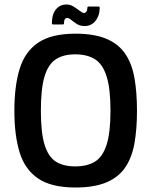

<svg xmlns="http://www.w3.org/2000/svg" viewBox="-20 -827 675 855"><path d="M44 -334Q44 -444 67.5 -520.5Q91 -597 150 -637Q209 -677 316 -677Q399 -677 453 -654.5Q507 -632 537 -588.5Q567 -545 578.5 -481Q590 -417 590 -334Q590 -251 578.5 -187.5Q567 -124 537 -80.5Q507 -37 453 -14.5Q399 8 316 8Q209 8 150 -32Q91 -72 67.5 -148Q44 -224 44 -334ZM162 -334Q162 -236 178.5 -182.5Q195 -129 228.5 -107.5Q262 -86 315 -86Q368 -86 402.5 -107Q437 -128 454.5 -182Q472 -236 472 -334Q472 -433 454.5 -487.5Q437 -542 402.5 -563.5Q368 -585 315 -585Q262 -585 228.5 -563Q195 -541 178.5 -487Q162 -433 162 -334ZM217 -718Q211 -718 211 -724Q211 -762 228.5 -784.5Q246 -807 277 -807Q293 -807 308 -797.5Q323 -788 335.5 -778.5Q348 -769 355 -769Q360 -769 364.5 -775Q369 -781 369 -791Q369 -798 374 -798H418Q424 -798 424 -792Q424 -758 405.5 -734.5Q387 -711 357 -711Q337 -711 322.5 -720Q308 -729 297.5 -738Q287 -747 279 -747Q272 -747 268.5 -741Q265 -735 265 -724Q265 -718 260 -718Z"/></svg>

Font: Glory Thin SemiBold
Style: Regular
Weight: 600
Version: Version 1.011